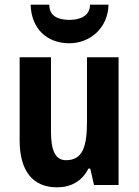

<svg xmlns="http://www.w3.org/2000/svg" viewBox="-20 -791 593 821"><path d="M444 -771H365C365 -721 319 -706 277 -706C231 -706 190 -721 191 -771H111C114 -666 183 -606 276 -606C367 -606 442 -673 444 -771ZM487 -546H352V-274C352 -166 335 -106 262 -106C217 -106 198 -147 198 -228V-546H64V-191C64 -60 120 10 224 10C283 10 331 -16 358 -70H366L382 0H487Z"/></svg>

Font: Noto Sans Sinhala Condensed
Style: Bold
Weight: 700
Width: 3
Designer: Jelle Bosma - Monotype Design Team
Foundry: Monotype Imaging Inc.
Version: Version 2.006